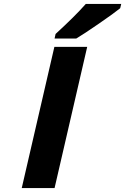

<svg xmlns="http://www.w3.org/2000/svg" viewBox="-20 -951 633 971"><path d="M256 0H90L255 -714H421ZM588 -910 586 -908Q558 -885 479.5 -831Q401 -777 367 -757L365 -756H256L261 -779L263 -781Q360 -870 411 -928L414 -931H593Z"/></svg>

Font: Passageway
Style: BdIt
Weight: 700
Foundry: Ascender Corporation
Version: Version 1.11